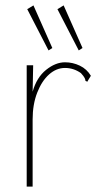

<svg xmlns="http://www.w3.org/2000/svg" viewBox="-20 -691 390 712"><path d="M79 -449H103L101 -351Q116 -404 151 -432Q186 -460 221 -460Q250 -460 276 -447.5Q302 -435 317 -410L306 -392L304 -388L297 -391Q297 -395 294 -401.5Q291 -408 280 -420Q253 -439 221 -439Q189 -439 162 -415Q135 -391 118 -347.5Q101 -304 101 -248V1H79ZM160 -504 81 -657 104 -671 174 -513ZM272 -504 193 -657 216 -671 286 -513Z"/></svg>

Font: Inconsolata ExtraCondensed ExtraLight
Style: Regular
Weight: 200
Width: 2
Monospace: yes
Designer: Raph Levien, Cyreal, Brenton Simpson
Foundry: Raph Levien, Cyreal, Google
Version: Version 3.001; ttfautohint (v1.8.2.53-6de2)